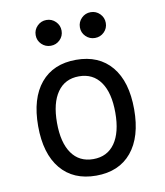

<svg xmlns="http://www.w3.org/2000/svg" viewBox="-83 -798 752 877"><g transform="rotate(-10 293.0 -360.0)"><path d="M293 9.8Q187 9.8 128.7 -60.5Q70.3 -130.9 70.3 -258.8Q70.3 -387.2 128.7 -457.3Q187 -527.3 293 -527.3Q398.9 -527.3 457.3 -457.3Q515.6 -387.2 515.6 -258.8Q515.6 -130.9 457.3 -60.5Q398.9 9.8 293 9.8ZM293 -66.9Q357.9 -66.9 393.1 -116.9Q428.2 -167 428.2 -258.8Q428.2 -350.6 393.1 -400.6Q357.9 -450.7 293 -450.7Q228 -450.7 192.9 -400.6Q157.7 -350.6 157.7 -258.8Q157.7 -167 192.9 -116.9Q228 -66.9 293 -66.9ZM191.4 -610.4Q166.5 -610.4 148.9 -627.7Q131.3 -645 131.3 -669.9Q131.3 -694.8 148.9 -712.4Q166.5 -730 191.4 -730Q216.3 -730 233.9 -712.4Q251.5 -694.8 251.5 -669.9Q251.5 -645 233.9 -627.7Q216.3 -610.4 191.4 -610.4ZM396.5 -610.4Q371.6 -610.4 354 -627.7Q336.4 -645 336.4 -669.9Q336.4 -694.8 354 -712.4Q371.6 -730 396.5 -730Q421.4 -730 439 -712.4Q456.5 -694.8 456.5 -669.9Q456.5 -645 439 -627.7Q421.4 -610.4 396.5 -610.4Z"/></g></svg>

Font: CaskaydiaMono NF SemiLight
Style: Regular
Weight: 350
Designer: Aaron Bell
Foundry: Saja Typeworks
Version: Version 2111.001; ttfautohint (v1.8.4);Nerd Fonts 3.1.1